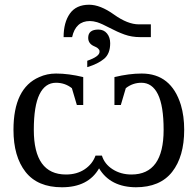

<svg xmlns="http://www.w3.org/2000/svg" viewBox="-20 -782 831 812"><path d="M554 10H557Q447 10 399 -70Q353 10 242 10Q139 10 88 -55Q37 -120 37 -233Q37 -409 146 -456Q179 -471 217 -471Q270 -471 332 -456V-338H305L284 -409Q255 -432 217 -432Q171 -432 147 -383Q123 -334 123 -233Q123 -44 259 -44Q305 -44 338 -66Q371 -88 384 -124H411Q422 -88 456.5 -66Q491 -44 536 -44Q672 -44 672 -233Q672 -334 648 -383Q624 -432 578 -432Q541 -432 512 -409L491 -338H464V-456Q526 -471 579 -471Q704 -471 745 -338Q759 -291 759 -233Q759 -120 708 -55Q657 10 554 10ZM357 -762Q404 -762 462 -720.5Q520 -679 567 -679H618V-625H573Q537 -625 506.5 -636Q476 -647 444 -664Q412 -681 391 -688Q374 -693 360 -693Q300 -693 285 -625H249Q249 -687 275.5 -724.5Q302 -762 357 -762ZM396 -657Q419 -657 432.5 -640.5Q446 -624 446 -599Q446 -555 420.5 -533.5Q395 -512 349 -498V-525Q401 -543 401 -563Q401 -566 400.5 -568.5Q400 -571 398 -573Q396 -575 395 -576.5Q394 -578 391 -580Q388 -582 386.5 -582.5Q385 -583 381.5 -585Q378 -587 377 -587Q353 -598 353 -622Q353 -657 396 -657Z"/></svg>

Font: Libra Serif Modern
Style: Regular
Weight: 400
Designer: Stefan Peev, Context Ltd
Foundry: Stefan Peev, Context Ltd
Version: Version 1.000